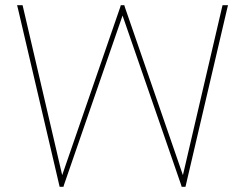

<svg xmlns="http://www.w3.org/2000/svg" viewBox="-20 -730 960 740"><path d="M48.9 -698 45.9 -710H66.9L68.9 -702L219.7 -55L443.6 -703L445.5 -710H459.2L461.1 -703L685 -55L835.8 -702L837.8 -710H858.8L855.8 -698L696.7 -18L694.8 -10H680.1L678.2 -17L452.3 -670L226.5 -17L224.6 -10H209.9L208 -18Z"/></svg>

Font: Nordica Plus
Style: NordicaClassicUltraLightExt
Weight: 300
Version: Version 1.01